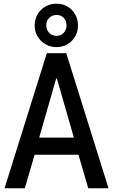

<svg xmlns="http://www.w3.org/2000/svg" viewBox="-20 -1003 602 1023"><path d="M4.4 0 229.5 -719.7H333L558.1 0H450.2L389.6 -208L380.4 -246.1L283.2 -584.5H279.3L182.1 -246.1L172.9 -208L112.3 0ZM126.5 -178.7V-270H436V-178.7ZM281.2 -752Q248.5 -752 222.2 -767.3Q195.8 -782.7 180.2 -808.6Q164.6 -834.5 164.6 -867.2Q164.6 -900.4 180.2 -926.8Q195.8 -953.1 222.2 -968.3Q248.5 -983.4 281.2 -983.4Q313.5 -983.4 339.4 -968.3Q365.2 -953.1 380.4 -926.8Q395.5 -900.4 395.5 -867.2Q395.5 -834.5 380.4 -808.6Q365.2 -782.7 339.4 -767.3Q313.5 -752 281.2 -752ZM281.2 -812Q304.7 -812 319.3 -827.9Q334 -843.8 334.5 -867.2Q334.5 -892.6 319.6 -908Q304.7 -923.3 281.2 -923.3Q258.3 -923.3 242.4 -908Q226.6 -892.6 226.6 -867.2Q226.6 -843.8 242.2 -827.9Q257.8 -812 281.2 -812Z"/></svg>

Font: Reddit Mono Medium
Style: Regular
Weight: 500
Monospace: yes
Designer: Stephen Hutchings
Foundry: Reddit
Version: Version 1.014